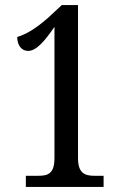

<svg xmlns="http://www.w3.org/2000/svg" viewBox="-20 -738 487 758"><path d="M82 -44V0H389V-44H352C313 -44 288 -56 288 -114V-718H224L169 -667C115 -620 80 -602 48 -592C48 -558 66 -537 91 -537C123 -537 156 -575 195 -632V-114C195 -52 169 -44 131 -44Z"/></svg>

Font: Noto Serif Sinhala ExtraCondensed Medium
Style: Regular
Weight: 500
Width: 2
Designer: Jelle Bosma - Monotype Design Team
Foundry: Monotype Imaging Inc.
Version: Version 2.007